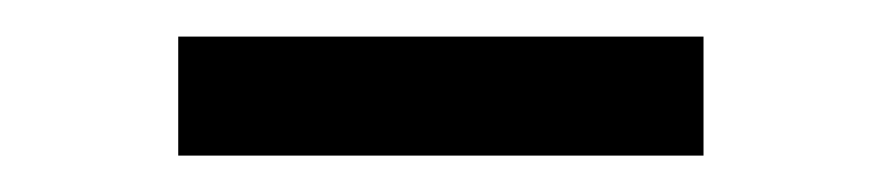

<svg xmlns="http://www.w3.org/2000/svg" viewBox="-20 -763 487 106"><path d="M78.4 -677.1V-742.8H368.4V-677.1Z"/></svg>

Font: Noto Serif KR ExtraLight
Style: Regular
Weight: 200
Designer: Ryoko NISHIZUKA 西塚涼子 (kana & ideographs); Frank Grießhammer (Latin, Greek & Cyrillic); Wenlong ZHANG 张文龙 (bopomofo); San
Foundry: Adobe
Version: Version 2.002-H1;hotconv 1.1.0;makeotfexe 2.6.0